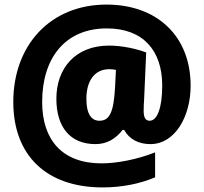

<svg xmlns="http://www.w3.org/2000/svg" viewBox="-20 -743 889 838"><path d="M812 -369C812 -586 665 -723 445 -723C199 -723 38 -545 38 -298C38 -66 181 75 428 75C512 75 591 59 657 31V-78C582 -48 492 -30 423 -30C251 -30 164 -133 164 -298C164 -488 263 -619 446 -619C607 -619 688 -520 688 -370C688 -274 667 -216 633 -216C617 -216 607 -228 607 -258C607 -276 608 -297 609 -308L618 -514C576 -530 513 -544 456 -544C309 -544 226 -445 226 -312C226 -191 284 -114 397 -114C447 -114 486 -138 515 -176H522C544 -135 586 -114 636 -114C745 -114 812 -236 812 -369ZM357 -312C357 -386 390 -441 457 -441C467 -441 475 -440 486 -438L482 -359C476 -255 459 -216 414 -216C379 -216 357 -245 357 -312Z"/></svg>

Font: Noto Sans Arabic UI SmCn Bk
Style: Regular
Weight: 900
Width: 4
Designer: Monotype Design Team, Nadine Chahine and Nizar Qandah
Foundry: Monotype Imaging Inc.
Version: Version 2.010